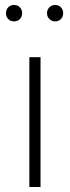

<svg xmlns="http://www.w3.org/2000/svg" viewBox="-20 -752 281 772"><path d="M143 -522V0H98V-522ZM69 -699Q69 -685 60 -675.5Q51 -666 36 -666Q22 -666 13 -675.5Q4 -685 4 -699Q4 -713 13 -722.5Q22 -732 36 -732Q51 -732 60 -722.5Q69 -713 69 -699ZM234 -699Q234 -685 225 -675.5Q216 -666 202 -666Q188 -666 178.5 -675.5Q169 -685 169 -699Q169 -713 178.5 -722.5Q188 -732 202 -732Q216 -732 225 -722.5Q234 -713 234 -699Z"/></svg>

Font: Fira Sans Condensed ExtraLight
Style: Regular
Weight: 275
Width: 3
Designer: Carrois Corporate & Edenspiekermann AG
Foundry: Carrois Corporate GbR & Edenspiekermann AG
Version: Version 4.203